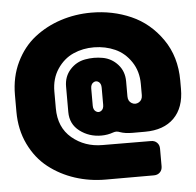

<svg xmlns="http://www.w3.org/2000/svg" viewBox="-52 -763 844 825"><g transform="rotate(-5 370.5 -350.0)"><path d="M503 -180Q471 -180 449 -188Q435 -194 421 -189Q396 -180 369 -180Q316 -180 276 -210.5Q236 -241 236 -293V-403Q236 -446 262.5 -475.5Q289 -505 327.5 -512Q366 -519 404 -512Q442 -505 468.5 -475.5Q495 -446 495 -403V-338Q495 -317 510.5 -308Q526 -299 541.5 -308Q557 -317 557 -338V-386Q557 -441 529.5 -482Q502 -523 460.5 -541.5Q419 -560 370.5 -560.5Q322 -561 280.5 -542.5Q239 -524 211.5 -483Q184 -442 184 -386V-314Q184 -231 239 -185Q294 -139 370 -139L579 -138Q595 -138 605 -128Q615 -118 615 -102V-26Q615 -10 605 0Q595 10 579 10H371Q302 10 239 -10.5Q176 -31 125.5 -70.5Q75 -110 44.5 -173Q14 -236 14 -314V-386Q14 -464 44.5 -527Q75 -590 125.5 -629.5Q176 -669 239 -689.5Q302 -710 371 -710Q463 -710 542.5 -675Q622 -640 674.5 -564.5Q727 -489 727 -386V-350Q727 -269 682.5 -224.5Q638 -180 557 -180ZM343 -311Q343 -293 354.5 -285.5Q366 -278 377 -285.5Q388 -293 388 -311V-385Q388 -403 377 -410.5Q366 -418 354.5 -410.5Q343 -403 343 -385Z"/></g></svg>

Font: LT Crewmate
Style: Regular
Weight: 400
Designer: Daniel Lyons
Foundry: LyonsType
Version: Version 1.001;FEAKit 1.0